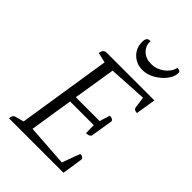

<svg xmlns="http://www.w3.org/2000/svg" viewBox="-249 -962 1066 1066"><g transform="rotate(45 284.0 -429.5)"><path d="M30 0Q32 -27 49 -31L100 -45L186 -595L126 -609Q128 -622 132.5 -629Q137 -636 148 -641H531L512 -523Q488 -523 485 -540L476 -607L250 -594L210 -345H397L416 -406Q426 -406 433 -403.5Q440 -401 445 -392L423 -257Q416 -248 407.5 -246Q399 -244 391 -244L390 -306H204L164 -51L411 -34L450 -140Q463 -140 468.5 -136Q474 -132 477 -125L458 0ZM365 -713Q317 -713 285 -744Q253 -775 253 -822Q253 -842 259.5 -850.5Q266 -859 283 -859Q281 -821 307 -796Q333 -771 375 -771Q416 -771 450 -796Q484 -821 494 -859Q518 -859 518 -844Q518 -813 494.5 -783Q471 -753 436 -733Q401 -713 365 -713Z"/></g></svg>

Font: Petrona Light
Style: Italic
Weight: 300
Italic angle: -9°
Designer: Ringo R. Seeber
Foundry: Ringo R. Seeber
Version: Version 2.001; ttfautohint (v1.8.3)